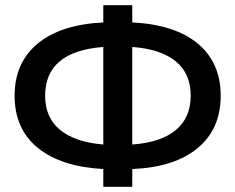

<svg xmlns="http://www.w3.org/2000/svg" viewBox="-20 -690 902 736"><path d="M487 -42V26H376V-42Q213 -51 124.5 -123.5Q36 -196 36 -323Q36 -450 124.5 -523Q213 -596 376 -604V-670H487V-604Q650 -596 738 -523Q826 -450 826 -323Q826 -196 738 -122.5Q650 -49 487 -42ZM487 -510V-136Q597 -144 654 -191.5Q711 -239 711 -323.5Q711 -408 653.5 -455Q596 -502 487 -510ZM376 -136V-510Q153 -493 153 -323Q153 -239 210.5 -192Q268 -145 376 -136Z"/></svg>

Font: Montserrat Ace
Style: Bold
Weight: 600
Designer: Julieta Ulanovsky
Foundry: Julieta Ulanovsky
Version: Version 1